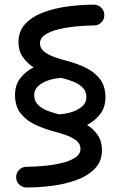

<svg xmlns="http://www.w3.org/2000/svg" viewBox="-20 -747 528 842"><path d="M45.9 -331.1Q45.9 -374 68.8 -403.8Q91.8 -433.6 127.4 -451.7Q98.1 -470.2 79.6 -497.3Q61 -524.4 61 -562Q61 -611.3 92 -643.6Q123 -675.8 172.9 -693.8Q222.7 -711.9 280.5 -719.2Q338.4 -726.6 392.1 -726.6Q410.6 -726.6 424.1 -713.1Q437.5 -699.7 437.5 -680.7Q437.5 -661.6 424.1 -648.4Q410.6 -635.3 392.1 -635.3Q358.4 -635.3 317.9 -631.6Q277.3 -627.9 240.2 -619.4Q203.1 -610.8 179.2 -595.5Q155.3 -580.1 155.3 -556.6Q155.3 -536.1 172.6 -521.7Q189.9 -507.3 217.5 -497.3Q245.1 -487.3 275.4 -479.5Q313 -469.7 351.6 -452.1Q390.1 -434.6 416.3 -403.1Q442.4 -371.6 442.4 -319.8Q442.4 -276.9 419.7 -247.1Q397 -217.3 361.8 -199.2Q390.6 -181.2 408.9 -154.1Q427.2 -127 427.2 -88.9Q427.2 -39.6 396.2 -7.6Q365.2 24.4 315.4 42.5Q265.6 60.5 208 67.9Q150.4 75.2 96.7 75.2Q77.6 75.2 64.2 62Q50.8 48.8 50.8 29.8Q50.8 10.7 64.2 -2.4Q77.6 -15.6 96.7 -15.6Q129.9 -15.6 170.4 -19.3Q210.9 -22.9 248 -31.5Q285.2 -40 309.1 -55.4Q333 -70.8 333 -94.2Q333 -115.7 315.7 -129.9Q298.3 -144 271 -153.8Q243.7 -163.6 213.4 -171.4Q175.8 -181.6 137 -199Q98.1 -216.3 72 -247.8Q45.9 -279.3 45.9 -331.1ZM129.9 -331.1Q129.9 -303.2 147.7 -286.4Q165.5 -269.5 190.9 -260.3Q216.3 -251 239.3 -245.6Q268.6 -247.1 296.1 -256.1Q323.7 -265.1 341.3 -281.2Q358.9 -297.4 358.9 -319.8Q358.9 -347.7 341.1 -364.5Q323.2 -381.3 297.6 -390.6Q272 -399.9 249.5 -405.3Q219.7 -403.8 192.4 -394.8Q165 -385.7 147.5 -369.6Q129.9 -353.5 129.9 -331.1Z"/></svg>

Font: Mikhak Medium
Style: Regular
Weight: 500
Designer: Amin Abedi
Version: Version 3.3